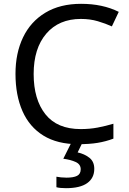

<svg xmlns="http://www.w3.org/2000/svg" viewBox="-20 -744 672 1004"><path d="M403 -645Q288 -645 222 -568Q156 -491 156 -357Q156 -224 217.5 -146.5Q279 -69 402 -69Q449 -69 491 -77Q533 -85 573 -97V-19Q533 -4 490.5 3Q448 10 389 10Q280 10 207 -35Q134 -80 97.5 -163Q61 -246 61 -358Q61 -466 100.5 -548.5Q140 -631 217 -677.5Q294 -724 404 -724Q517 -724 601 -682L565 -606Q532 -621 491.5 -633Q451 -645 403 -645ZM473 139Q473 187 436 213.5Q399 240 325 240Q293 240 275 235V180Q284 182 299 183.5Q314 185 328 185Q364 185 383 175.5Q402 166 402 141Q402 115 375.5 103Q349 91 311 86L354 0H412L386 53Q422 61 447.5 81Q473 101 473 139Z"/></svg>

Font: Noto Sans Ugaritic
Style: Regular
Weight: 400
Designer: Monotype Design Team
Foundry: Monotype Imaging Inc.
Version: Version 2.001; ttfautohint (v1.8.4.7-5d5b)